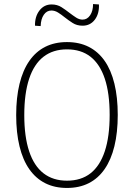

<svg xmlns="http://www.w3.org/2000/svg" viewBox="-20 -921 662 949"><path d="M311 8Q250 8 203.5 -15.5Q157 -39 125 -84.5Q93 -130 76.5 -197.5Q60 -265 60 -352Q60 -439 76.5 -506.5Q93 -574 125 -620Q157 -666 203.5 -689.5Q250 -713 311 -713Q372 -713 418.5 -689.5Q465 -666 497 -620.5Q529 -575 545.5 -507.5Q562 -440 562 -353Q562 -266 545.5 -198.5Q529 -131 497 -85Q465 -39 418.5 -15.5Q372 8 311 8ZM311 -28Q381 -28 427.5 -64.5Q474 -101 498 -173.5Q522 -246 522 -353Q522 -460 498 -532Q474 -604 427.5 -640.5Q381 -677 311 -677Q242 -677 195 -640.5Q148 -604 124 -531.5Q100 -459 100 -352Q100 -246 124 -173.5Q148 -101 195 -64.5Q242 -28 311 -28ZM181 -792 153 -794Q152 -839 175 -869Q198 -899 235 -899Q263 -899 284 -885.5Q305 -872 324 -857Q341 -844 356.5 -834Q372 -824 388 -824Q411 -824 425.5 -845.5Q440 -867 440 -901L469 -899Q471 -853 448.5 -823.5Q426 -794 388 -794Q360 -794 339 -807.5Q318 -821 299 -836Q283 -849 267 -859Q251 -869 234 -869Q211 -869 196.5 -848Q182 -827 181 -792Z"/></svg>

Font: Nunito Sans 12pt ExtraLight Condensed
Style: Regular
Weight: 200
Width: 3
Version: Version 3.101;gftools[0.9.27]